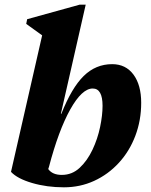

<svg xmlns="http://www.w3.org/2000/svg" viewBox="-20 -785 645 820"><path d="M27 -51 160 -634 92 -683 96 -703 320 -765H346L240 -299H242Q286 -410 337.5 -460.5Q389 -511 459 -511Q517 -511 550 -466.5Q583 -422 583 -346Q583 -271 558 -205Q533 -139 487.5 -89.5Q442 -40 382 -12.5Q322 15 253 15Q180 15 117 -3.5Q54 -22 27 -51ZM376 -407Q330 -407 280 -317.5Q230 -228 189 -72L186 -63Q204 -38 244 -38Q288 -38 320.5 -68.5Q353 -99 375 -145.5Q397 -192 407.5 -242.5Q418 -293 418 -333Q418 -407 376 -407Z"/></svg>

Font: Platypi
Style: Bold Italic
Weight: 700
Italic angle: -13°
Designer: David Sargent
Foundry: Bolt Cutter Type
Version: Version 1.200; ttfautohint (v1.8.4.7-5d5b)